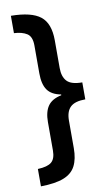

<svg xmlns="http://www.w3.org/2000/svg" viewBox="-97 -768 558 980"><g transform="rotate(-10 182.0 -278.0)"><path d="M33 74Q83 72 104 54.5Q125 37 125 -6V-153Q125 -206 146 -236Q167 -266 216 -276V-280Q167 -289 146 -319Q125 -349 125 -405V-550Q125 -596 100 -612Q75 -628 33 -630V-720Q139 -719 185.5 -682.5Q232 -646 232 -558V-414Q232 -369 254 -345.5Q276 -322 333 -322V-234Q279 -234 255.5 -211.5Q232 -189 232 -142V1Q232 57 213.5 93Q195 129 151.5 146Q108 163 33 164Z"/></g></svg>

Font: Noto Sans Thai Looped ExtraCondensed SemiBold
Style: Regular
Weight: 600
Width: 2
Designer: Sasikarn Vongin, Ben Mitchell
Foundry: The Fontpad Ltd
Version: Version 1.001; ttfautohint (v1.8.4.7-5d5b)